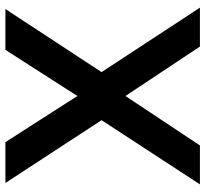

<svg xmlns="http://www.w3.org/2000/svg" viewBox="-44 -696 740 691"><g transform="rotate(-90 325.5 -350.0)"><path d="M8 0 239 -354 13 -700H160L326 -441L492 -700H639L412 -354L644 0H504L326 -268L148 0Z"/></g></svg>

Font: SUSE Thin SemiBold
Style: Regular
Weight: 600
Version: Version 1.000